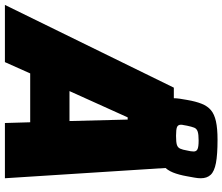

<svg xmlns="http://www.w3.org/2000/svg" viewBox="-141 -824 906 782"><g transform="rotate(90 312.0 -433.0)"><path d="M-59 0 278 -688H603L647 0H422L419 -103H220L174 0ZM292 -263H414L408 -500H399ZM477 -620Q416 -620 382 -626.5Q348 -633 334.5 -648Q321 -663 321 -687Q321 -698 323 -712Q325 -726 328 -742Q334 -777 343.5 -801Q353 -825 369.5 -839Q386 -853 415 -859.5Q444 -866 490 -866Q551 -866 585 -859.5Q619 -853 633 -838Q647 -823 647 -798Q647 -786 644.5 -772.5Q642 -759 639 -742Q633 -708 623.5 -684.5Q614 -661 597.5 -646.5Q581 -632 552 -626Q523 -620 477 -620ZM474 -697Q500 -697 511 -700.5Q522 -704 526.5 -714Q531 -724 534 -742Q536 -750 537 -757Q538 -764 538 -769Q538 -780 528.5 -784.5Q519 -789 493 -789Q468 -789 456.5 -785Q445 -781 441 -771Q437 -761 433 -742Q432 -734 430.5 -728Q429 -722 429 -717Q429 -705 438.5 -701Q448 -697 474 -697Z"/></g></svg>

Font: Saira Thin Black
Style: Italic
Weight: 900
Italic angle: -12°
Version: Version 1.101